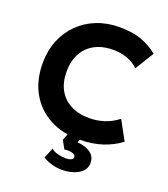

<svg xmlns="http://www.w3.org/2000/svg" viewBox="-165 -832 1029 1173"><g transform="rotate(20 349.0 -245.0)"><path d="M407.5 15Q299 15 216.5 -29.8Q134 -74.5 88 -156.2Q42 -238 42 -348.5Q42 -429 69 -496Q96 -563 145.5 -612.2Q195 -661.5 262.2 -688.2Q329.5 -715 409.5 -715Q494.5 -715 553.5 -693.5Q612.5 -672 659.5 -633L584.5 -511.5Q554 -541.5 512.2 -556.5Q470.5 -571.5 419.5 -571.5Q367.5 -571.5 326.2 -556Q285 -540.5 256.2 -511.8Q227.5 -483 212.2 -442.2Q197 -401.5 197 -350.5Q197 -280.5 224.2 -231.2Q251.5 -182 302.2 -155.5Q353 -129 423.5 -129Q472.5 -129 519.8 -144Q567 -159 609 -192L677 -67.5Q627.5 -29.5 561 -7.2Q494.5 15 407.5 15ZM376.5 225Q338.5 225 306.2 215.2Q274 205.5 250 190.5L278 122.5Q293.5 137 321.2 144Q349 151 371.5 151Q392 151 406 145Q420 139 420 126Q420 110.5 396.8 104.5Q373.5 98.5 347 103L318 50L345.5 -20H424.5L408 34Q461 38.5 493.2 61.2Q525.5 84 525.5 125.5Q525.5 160.5 502.5 182.5Q479.5 204.5 445.2 214.8Q411 225 376.5 225Z"/></g></svg>

Font: Geologica Cursive SemiBold
Style: Regular
Weight: 600
Designer: Sindre Bremnes, Frode Helland
Foundry: Monokrom Skriftforlag AS
Version: Version 1.010;gftools[0.9.28]